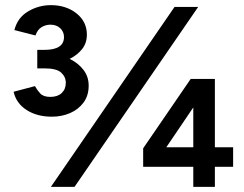

<svg xmlns="http://www.w3.org/2000/svg" viewBox="-20 -727 948 747"><path d="M182 -273Q124 -273 83.5 -299Q43 -325 33 -370L116 -392Q124 -377 136.5 -363.5Q149 -350 176 -350Q204 -350 220 -365Q236 -380 236 -405Q236 -428 218 -444.5Q200 -461 153 -461H125V-533H153Q229 -533 229 -583Q229 -603 214.5 -617Q200 -631 176 -631Q158 -631 142 -621.5Q126 -612 118 -589L36 -610Q48 -658 89 -682.5Q130 -707 178 -707Q237 -707 277.5 -675Q318 -643 318 -592Q318 -559 299 -535.5Q280 -512 251 -498Q284 -482 304.5 -455.5Q325 -429 325 -394Q325 -355 305 -328Q285 -301 252.5 -287Q220 -273 182 -273ZM178 0 659 -700H751L270 0ZM732 0V-78H537V-150L722 -420V-419V-420H816V-154H887V-78H816V0ZM627 -154H732V-309Z"/></svg>

Font: Figtree SemiBold
Style: Regular
Weight: 600
Designer: Erik Kennedy
Foundry: Erik Kennedy
Version: Version 2.001; ttfautohint (v1.8.4.7-5d5b);gftools[0.9.27]